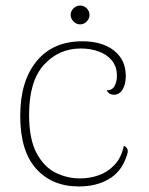

<svg xmlns="http://www.w3.org/2000/svg" viewBox="-20 -661 539 693"><path d="M265 12Q168 12 110.5 -52Q53 -116 53 -243Q53 -368 112 -440Q171 -512 277 -512Q349 -512 391.5 -478.5Q434 -445 434 -387Q434 -357 422.5 -338Q411 -319 391 -319Q384 -319 377.5 -322Q371 -325 365 -335Q385 -335 393.5 -350.5Q402 -366 402 -387Q402 -421 383.5 -443Q365 -465 335.5 -475.5Q306 -486 272 -486Q192 -486 138.5 -427Q85 -368 85 -247Q85 -159 112 -108.5Q139 -58 181 -37.5Q223 -17 268 -17Q304 -17 336.5 -28.5Q369 -40 393.5 -66Q418 -92 427 -135Q436 -131 440 -122.5Q444 -114 435 -92Q416 -39 371 -13.5Q326 12 265 12ZM269 -573Q256 -573 245.5 -583.5Q235 -594 235 -607Q235 -621 245.5 -631Q256 -641 269 -641Q283 -641 293 -631Q303 -621 303 -607Q303 -594 293 -583.5Q283 -573 269 -573Z"/></svg>

Font: Arima Thin
Style: Regular
Weight: 100
Designer: Joana Correia and Natanael Gama
Foundry: NDISCOVER
Version: Version 1.101;gftools[0.9.23]